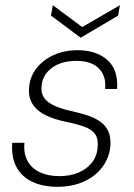

<svg xmlns="http://www.w3.org/2000/svg" viewBox="-20 -706 516 738"><path d="M201 12Q145 12 104.5 -7Q64 -26 43.5 -63.5Q23 -101 27 -157H74Q70 -117 85.5 -88Q101 -59 133 -44Q165 -29 208 -29Q249 -29 280.5 -42Q312 -55 332 -79.5Q352 -104 355 -136Q359 -170 346.5 -189Q334 -208 305.5 -218.5Q277 -229 233 -238Q199 -245 171.5 -256Q144 -267 125.5 -282.5Q107 -298 98 -320Q89 -342 92 -372Q96 -413 121 -444.5Q146 -476 186.5 -494.5Q227 -513 279 -513Q350 -513 392.5 -475.5Q435 -438 430 -364H384Q389 -413 360.5 -442.5Q332 -472 273 -472Q216 -472 180 -445.5Q144 -419 140 -377Q137 -353 146.5 -335Q156 -317 181.5 -303.5Q207 -290 250 -280Q283 -273 313 -263.5Q343 -254 364.5 -239Q386 -224 396.5 -201Q407 -178 404 -142Q399 -97 372 -62Q345 -27 301 -7.5Q257 12 201 12ZM441 -686 434 -646 290 -561 176 -646 183 -686 296 -602Z"/></svg>

Font: DM Sans 17pt ExtraLight
Style: Italic
Weight: 250
Italic angle: -10°
Version: Version 4.004;gftools[0.9.30]